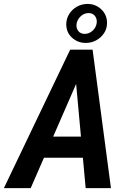

<svg xmlns="http://www.w3.org/2000/svg" viewBox="-60 -966 654 986"><path d="M356 -592.3 97.7 0H-40L300.3 -710.9H387.2ZM379.9 0 324.7 -603.5 333 -710.9H415.5L509.8 0ZM428.7 -264.6 409.2 -155.8H92.3L111.8 -264.6ZM280.3 -841.3Q280.3 -870.6 295.7 -894.5Q311 -918.5 335.7 -932.1Q360.4 -945.8 389.6 -945.8Q430.7 -945.8 460.2 -918Q489.7 -890.1 489.7 -848.1Q489.7 -818.8 474.1 -795.4Q458.5 -772 433.8 -758.8Q409.2 -745.6 380.4 -745.6Q339.4 -745.6 309.8 -772.5Q280.3 -799.3 280.3 -841.3ZM333 -841.8Q330.6 -821.8 342 -806.9Q353.5 -792 375 -792Q397.9 -792 415.8 -808.6Q433.6 -825.2 436.5 -847.7Q439.5 -868.2 428 -883.5Q416.5 -898.9 395.5 -898.9Q371.6 -898.9 353.8 -881.8Q335.9 -864.7 333 -841.8Z"/></svg>

Font: Roboto Condensed SemiBold
Style: Italic
Weight: 600
Italic angle: -12°
Designer: Christian Robertson
Foundry: Google
Version: Version 3.008; 2023